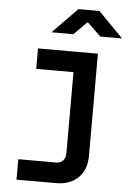

<svg xmlns="http://www.w3.org/2000/svg" viewBox="-63 -831 725 1057"><g transform="rotate(5 300.0 -302.5)"><path d="M288 180H69V67H279Q303 67 316.5 51.5Q330 36 330 12V-437H124V-550H455V15Q455 91 410 135.5Q365 180 288 180ZM190 -645 327 -785H443L580 -645H460L384 -718L311 -645Z"/></g></svg>

Font: Tiny
Style: Bold
Weight: 700
Monospace: yes
Designer: Philipp Nurullin, Konstantin Bulenkov
Foundry: JetBrains
Version: Version 2.251; ttfautohint (v1.8.4.7-5d5b)